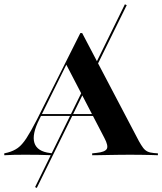

<svg xmlns="http://www.w3.org/2000/svg" viewBox="-38 -739 771 914"><path d="M137.1 155.6 129 151.6 556.5 -718.5 565.3 -714.5ZM150 -172.6Q112.9 -100 125.8 -58.9Q138.7 -17.7 200.8 -10.5L212.1 -8.9V0Q174.2 -1.6 144.8 -2Q115.3 -2.4 81.5 -2.4Q52.4 -2.4 30.2 -2Q8.1 -1.6 -17.7 0V-8.9L-0.8 -12.9Q26.6 -20.2 46.8 -34.7Q66.9 -49.2 87.5 -80.6Q108.1 -112.1 137.1 -168.5L344.4 -581.5H353.2L623.4 -66.9Q634.7 -46.8 643.5 -35.1Q652.4 -23.4 664.1 -17.7Q675.8 -12.1 694.4 -10.5L713.7 -8.9V0Q700 -0.8 679.4 -1.2Q658.9 -1.6 634.3 -2Q609.7 -2.4 581.5 -2.4H580.6Q552.4 -2.4 526.6 -2Q500.8 -1.6 477.4 -1.2Q454 -0.8 434.7 -0.4Q415.3 0 400.8 0V-8.9L422.6 -11.3Q461.3 -15.3 470.2 -29.8Q479 -44.4 458.9 -82.3L275.8 -434.7L289.5 -454.8ZM151.6 -187.1 156.5 -196H446.8L451.6 -187.1Z"/></svg>

Font: Playfair 144pt SemiExpanded ExtraBold
Style: Regular
Weight: 800
Width: 6
Designer: Claus Eggers Sørensen
Foundry: Claus Eggers Sørensen
Version: Version 2.203